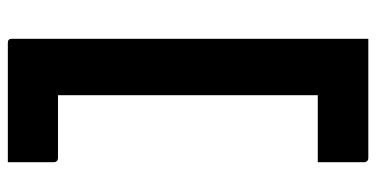

<svg xmlns="http://www.w3.org/2000/svg" viewBox="-255 -545 960 490"><g transform="rotate(90 225.0 -300.0)"><path d="M394 160H90Q87 160 85 159.5Q83 159 81.5 157.5Q80 156 79.5 154Q79 152 79 149Q79 49 79 -51Q79 -151 79 -251.5Q79 -352 79 -452.5Q79 -553 79 -653Q79 -679 79 -706Q79 -733 79 -760Q93 -760 106 -760Q119 -760 133 -760H383Q388 -760 391 -757Q394 -754 394 -749Q394 -717 394 -689.5Q394 -662 394 -631H223Q223 -549 223 -466Q223 -383 223 -300Q223 -217 223 -134Q223 -51 223 32H383Q388 32 391 35Q394 38 394 43Q394 72 394 101.5Q394 131 394 160Z"/></g></svg>

Font: Recursive
Style: Bold
Weight: 700
Version: Version 1.085